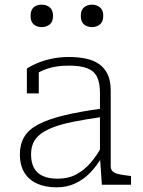

<svg xmlns="http://www.w3.org/2000/svg" viewBox="-20 -791 612 822"><path d="M415 -326V-290Q345 -280 293 -269.5Q241 -259 206.5 -245.5Q172 -232 151.5 -215.5Q131 -199 122 -178Q113 -157 113 -130Q113 -96 125 -73Q137 -50 162.5 -38Q188 -26 227 -26Q272 -26 306 -44Q340 -62 367 -93Q394 -124 415 -163V-116Q393 -79 365 -50.5Q337 -22 301.5 -5.5Q266 11 222 11Q173 11 137.5 -5.5Q102 -22 83.5 -53.5Q65 -85 65 -130Q65 -173 83.5 -204.5Q102 -236 143.5 -258Q185 -280 252 -296.5Q319 -313 415 -326ZM416 0 408 -119V-122V-393Q408 -437 395 -462.5Q382 -488 353 -499Q324 -510 275 -510Q221 -510 183 -497Q145 -484 122 -466Q119 -471 119.5 -476.5Q120 -482 123.5 -487.5Q127 -493 133 -496.5Q139 -500 146 -499V-391H95V-497Q110 -508 136.5 -519.5Q163 -531 198.5 -539Q234 -547 275 -547Q315 -547 348 -540Q381 -533 404.5 -516.5Q428 -500 441 -472.5Q454 -445 454 -405V-79Q454 -64 464 -56Q474 -48 492 -44.5Q510 -41 536 -38L541 -37V0ZM207 -723Q207 -698 193 -686.5Q179 -675 158 -675Q138 -675 124.5 -686.5Q111 -698 111 -723Q111 -748 124 -759.5Q137 -771 158 -771Q179 -771 193 -759.5Q207 -748 207 -723ZM422 -723Q422 -698 408 -686.5Q394 -675 374 -675Q353 -675 339.5 -686.5Q326 -698 326 -723Q326 -748 339.5 -759.5Q353 -771 374 -771Q394 -771 408 -759.5Q422 -748 422 -723Z"/></svg>

Font: Roboto Serif 20pt Thin
Style: Regular
Weight: 250
Version: Version 1.008